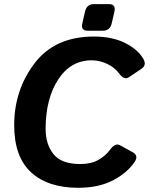

<svg xmlns="http://www.w3.org/2000/svg" viewBox="-20 -894 726 931"><path d="M404.8 -745.1Q370.6 -745.1 379.4 -781.7L392.1 -837.4Q400.4 -874 434.6 -874H508.8Q543 -874 534.7 -837.4L522 -781.7Q513.7 -745.1 479 -745.1ZM48.8 -287.1Q48.8 -457 147.5 -586.9Q246.1 -716.8 435.5 -716.8Q523.4 -716.8 585 -686.3Q646.5 -655.8 673.8 -610.8Q693.4 -578.6 665.5 -560.1L605 -519.5Q582.5 -504.4 558.1 -537.1Q533.7 -569.3 497.1 -585.4Q460.4 -601.6 425.3 -601.6Q322.3 -601.6 261.7 -507.8Q201.2 -414.1 201.2 -268.6Q201.2 -194.8 239.3 -146.7Q277.3 -98.6 369.6 -98.6Q422.4 -98.6 457.5 -118.9Q492.7 -139.2 512.7 -167Q538.6 -202.6 561.5 -189.9L623.5 -155.8Q653.8 -139.2 632.3 -107.9Q595.2 -54.2 526.4 -18.8Q457.5 16.6 359.4 16.6Q212.9 16.6 130.9 -58.3Q48.8 -133.3 48.8 -287.1Z"/></svg>

Font: Istok
Style: Bold Italic
Weight: 700
Italic angle: -13°
Designer: Andrey V. Panov
Foundry: Andrey V. Panov
Version: Version 1.0.3